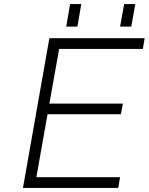

<svg xmlns="http://www.w3.org/2000/svg" viewBox="-20 -925 732 945"><path d="M306 -794 325 -905H380L361 -794ZM571 -794 591 -905H646L626 -794ZM93 0 223 -737H692L683 -684H271L223 -415H585L575 -363H214L159 -53H571L562 0Z"/></svg>

Font: Tomorrow Light
Style: Italic
Weight: 300
Italic angle: -10°
Designer: Tony de Marco, Monica Rizzolli
Foundry: Just in Type
Version: Version 2.002